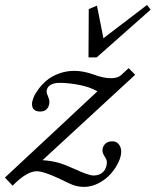

<svg xmlns="http://www.w3.org/2000/svg" viewBox="-64 -731 621 765"><path d="M288.6 -502.4 289.6 -694.8 322.3 -708.5 348.1 -578.6 522 -711.4 536.1 -692.4 321.3 -502.4ZM418.9 -126.5Q418.9 -107.4 407.5 -83.5Q396 -59.6 376.7 -37.8Q357.4 -16.1 329.1 -1.2Q300.8 13.7 270.5 13.7Q240.2 13.7 211.4 -0.5Q114.7 -48.8 83 -48.8Q42.5 -48.8 -13.7 8.8L-44.4 -23.4L324.2 -367.2Q293.5 -384.8 251 -392.8Q208.5 -400.9 174.3 -400.9Q149.4 -400.9 135.5 -391.4Q121.6 -381.8 121.6 -365.2Q121.6 -359.9 127.2 -347.4Q132.8 -335 132.8 -325.7Q132.8 -308.6 123.5 -297.6Q114.3 -286.6 96.2 -286.6Q63.5 -286.6 63.5 -316.9Q63.5 -327.1 69.8 -342.8Q76.2 -358.4 90.1 -377Q104 -395.5 123 -411.4Q142.1 -427.2 170.9 -438Q199.7 -448.7 232.4 -448.7Q268.6 -448.7 310.1 -433.6Q349.1 -419.4 377 -419.4Q405.8 -419.4 418.9 -432.1L448.7 -459.5L474.6 -433.1L105.5 -92.8Q144 -89.8 169.2 -82.5Q194.3 -75.2 231 -58.6Q289.1 -31.7 308.6 -31.7Q333 -31.7 347.4 -46.4Q361.8 -61 361.8 -85.9Q361.8 -93.8 353 -107.4Q344.2 -121.1 344.2 -131.3Q344.2 -145.5 354 -156.7Q363.8 -168 384.3 -168Q399.9 -168 409.4 -156Q418.9 -144 418.9 -126.5Z"/></svg>

Font: Elstob 10pt
Style: Italic
Weight: 400
Italic angle: -20°
Designer: Peter S. Baker
Version: Version 1.015